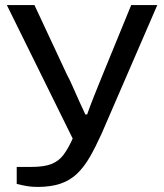

<svg xmlns="http://www.w3.org/2000/svg" viewBox="-20 -547 648 758"><path d="M128 191Q105 191 85 187.5Q65 184 46 179V112H104Q154 112 183 100.5Q212 89 230.5 64.5Q249 40 267 0L7 -527H116L244 -253Q254 -235 266.5 -206.5Q279 -178 292.5 -148Q306 -118 317 -95H324Q327 -104 334 -123Q341 -142 351 -167Q361 -192 371 -216.5Q381 -241 389 -261L498 -527H601L381 -19Q357 34 334.5 73Q312 112 284.5 138.5Q257 165 219 178Q181 191 128 191Z"/></svg>

Font: Archivo Expanded
Style: Regular
Weight: 400
Width: 7
Designer: Hector Gatti
Foundry: Omnibus-Type
Version: Version 2.001